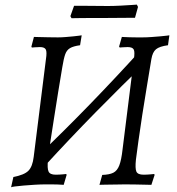

<svg xmlns="http://www.w3.org/2000/svg" viewBox="-20 -799 768 832"><path d="M174 -80 144 -123Q259 -233 370 -347.5Q481 -462 590 -582L623 -539Q508 -428 395.5 -313.5Q283 -199 174 -80ZM28 13 38 -32Q85 -41 103 -59Q121 -77 126 -119L179 -542Q184 -574 178.5 -584.5Q173 -595 153 -595Q143 -595 130.5 -594Q118 -593 118 -593L116 -597L127 -639Q127 -639 145.5 -638.5Q164 -638 189 -637.5Q214 -637 231 -637Q247 -637 264.5 -638.5Q282 -640 298 -641.5Q314 -643 324 -644.5Q334 -646 334 -646L327 -603Q298 -599 283.5 -590.5Q269 -582 262.5 -563.5Q256 -545 250 -508Q241 -457 232 -399.5Q223 -342 214 -286Q205 -230 198 -183Q191 -136 188 -107Q184 -69 190.5 -55.5Q197 -42 221 -42Q237 -42 252 -43.5Q267 -45 266 -45L269 -42L256 2Q256 2 248.5 1.5Q241 1 229.5 0.5Q218 0 204 0Q190 0 178 0Q157 0 131.5 1.5Q106 3 83 5Q60 7 44.5 9Q29 11 28 13ZM636 2Q636 2 615.5 1.5Q595 1 568.5 0.5Q542 0 522 0Q509 0 490.5 0.5Q472 1 453.5 1Q435 1 423 1.5Q411 2 411 2L423 -41Q454 -42 471 -50.5Q488 -59 497 -82.5Q506 -106 511 -151L560 -542Q565 -574 559.5 -584.5Q554 -595 533 -595Q523 -595 510.5 -594Q498 -593 499 -593L496 -597L508 -639Q508 -639 517.5 -638.5Q527 -638 541.5 -637.5Q556 -637 571.5 -637Q587 -637 598 -637Q616 -637 636 -638.5Q656 -640 674 -641.5Q692 -643 703 -644.5Q714 -646 714 -646L708 -603Q671 -598 656 -585.5Q641 -573 636 -543Q627 -488 616.5 -425Q606 -362 596.5 -301Q587 -240 580 -189Q573 -138 569 -107Q565 -69 571 -55.5Q577 -42 602 -42Q617 -42 632.5 -43.5Q648 -45 648 -45L650 -41ZM578 -769 565 -722 428 -721Q400 -721 368 -721Q336 -721 313 -720.5Q290 -720 290 -720L285 -729L301 -774Q301 -774 326 -774Q351 -774 385.5 -773.5Q420 -773 448 -773Q472 -773 501.5 -774.5Q531 -776 552 -777.5Q573 -779 573 -779Z"/></svg>

Font: Alegreya
Style: Italic
Weight: 400
Italic angle: -7°
Designer: Juan Pablo del Peral
Foundry: Huerta Tipografica
Version: Version 2.009